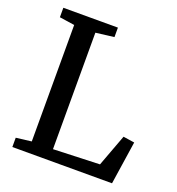

<svg xmlns="http://www.w3.org/2000/svg" viewBox="-134 -852 889 962"><g transform="rotate(20 310.5 -371.5)"><path d="M38.5 0V-49.5L120.5 -59.5V-680.5L40 -692.5V-743H331V-692.5L233.5 -680.5V-59.5L481 -68.5L544.5 -239L604.5 -230L570 0Z"/></g></svg>

Font: Merriweather 24pt Medium
Style: Regular
Weight: 500
Designer: Eben Sorkin
Foundry: Eben Sorkin
Version: Version 2.100